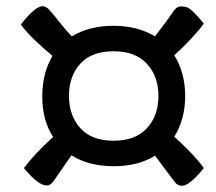

<svg xmlns="http://www.w3.org/2000/svg" viewBox="-20 -658 694 618"><path d="M151 -217C111.7 -181.7 80.3 -148.3 57 -117C87.7 -79.7 112 -61 130 -61C138 -61 145 -65 151 -73C189.7 -129 209.3 -157.3 210 -158C247.3 -134.7 292.5 -123 345.5 -123C398.5 -123 443 -134.3 479 -157L512.5 -112L543 -71.5C549 -63.8 556.7 -60 566 -60C582 -60 605.3 -79 636 -117C617.3 -143.7 585.7 -177.3 541 -218C564.3 -255.3 576 -299 576 -349C576 -399 564.3 -442.7 541 -480C583.7 -519.3 615.3 -553.3 636 -582C612 -612 594.3 -629.3 583 -634C578.3 -636 571.7 -637.2 563 -637.5C554.3 -637.8 546.7 -633.3 540 -624C526 -603.3 505.7 -575.7 479 -541C441 -563.7 396.3 -575 345 -575C293.7 -575 249 -563.7 211 -541C200.3 -551.7 187.5 -566.5 172.5 -585.5C157.5 -604.5 146.3 -618 139 -626C131.7 -634 124.3 -638 117 -638C101 -638 77.7 -618.3 47 -579C68.3 -550.3 102.3 -516.7 149 -478C127 -441.3 116 -397.7 116 -347C116 -296.3 127.7 -253 151 -217ZM238.5 -453C262.8 -479.7 298.5 -493 345.5 -493C392.5 -493 428.3 -479.5 453 -452.5C477.7 -425.5 490 -391 490 -349C490 -307 477.7 -272.5 453 -245.5C428.3 -218.5 392.5 -205 345.5 -205C298.5 -205 262.8 -218.5 238.5 -245.5C214.2 -272.5 202 -307.2 202 -349.5C202 -391.8 214.2 -426.3 238.5 -453Z"/></svg>

Font: Oleo Script
Style: Regular
Weight: 400
Designer: Soytutype
Foundry: Soytutype
Version: Version 1.002